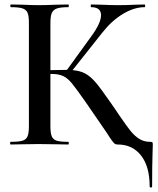

<svg xmlns="http://www.w3.org/2000/svg" viewBox="-20 -645 704 857"><path d="M662 0Q662 21 661 35Q659 89 659 187Q659 192 653.5 192Q648 192 648 187Q648 98 609.5 49Q571 0 506 0Q498 0 493.5 -2.5Q489 -5 480 -17Q471 -29 458 -50L377 -168L359 -194Q319 -251 300.5 -273.5Q282 -296 262 -305.5Q242 -315 209 -315H205V-81Q205 -51 211 -36.5Q217 -22 233 -17Q249 -12 285 -12Q287 -12 287 -6Q287 0 285 0Q251 0 231 -1L152 -2L80 -1Q61 0 28 0Q25 0 25 -6Q25 -12 28 -12Q64 -12 80.5 -17Q97 -22 103 -36.5Q109 -51 109 -81V-544Q109 -574 103 -588Q97 -602 80.5 -607.5Q64 -613 29 -613Q26 -613 26 -619Q26 -625 29 -625L81 -624Q125 -622 152 -622Q184 -622 232 -624L285 -625Q287 -625 287 -619Q287 -613 285 -613Q250 -613 233.5 -607Q217 -601 211 -586.5Q205 -572 205 -542V-332Q231 -333 272 -333H279L389 -485Q431 -543 431 -577Q431 -613 387 -613Q385 -613 385 -619Q385 -625 387 -625L432 -624Q474 -622 508 -622Q545 -622 585 -624L626 -625Q628 -625 628 -619Q628 -613 626 -613Q579 -613 529 -583Q479 -553 438 -501L304 -332Q339 -329 362 -316Q385 -303 407.5 -276.5Q430 -250 473 -188Q485 -171 494.5 -157Q504 -143 512 -131Q544 -84 562 -61.5Q580 -39 601 -25.5Q622 -12 649 -12Q658 -12 660 -10Q662 -8 662 0Z"/></svg>

Font: Cormorant SC SemiBold
Style: Regular
Weight: 600
Designer: Christian Thalmann (Catharsis Fonts)
Version: Version 3.000